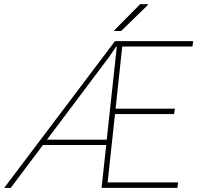

<svg xmlns="http://www.w3.org/2000/svg" viewBox="-35 -910 956 930"><path d="M192.4 -233.4H481.9L530.8 -683.6L527.8 -684.6L493.2 -633.8ZM824.2 0H457L479.5 -207.5H172.9L17.1 0H-14.6L522 -710.9H900.9L897 -684.6H557.1L524.9 -383.8H812L808.1 -357.4H522L486.3 -26.4H828.1ZM643.6 -889.6H681.2L682.1 -886.7L551.8 -759.8H519.5L518.1 -762.7Z"/></svg>

Font: Roboto-ThinItalic
Style: Italic
Weight: 250
Italic angle: -12°
Designer: Google
Version: Version 1.100141; 2013; ttfautohint (v0.94.14-c901) -l 8 -r 